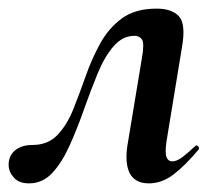

<svg xmlns="http://www.w3.org/2000/svg" viewBox="-34 -416 502 445"><path d="M33 9Q10 9 -2 -4.5Q-14 -18 -14 -34Q-14 -55 1 -67.5Q16 -80 41 -80Q77 -80 99 -103Q121 -126 135.5 -162Q150 -198 164 -238Q178 -278 197.5 -314Q217 -350 248 -373Q279 -396 329 -396Q364 -396 380.5 -378.5Q397 -361 388 -308L352 -89Q348 -61 352 -51.5Q356 -42 365 -42Q376 -42 389 -52Q402 -62 418 -77Q421 -81 425 -77Q429 -73 426 -69Q395 -32 368 -11.5Q341 9 311 9Q278 9 266 -16Q254 -41 263 -89L295 -282Q301 -316 295 -324.5Q289 -333 278 -333Q250 -333 229 -308.5Q208 -284 192 -245Q176 -206 160.5 -162Q145 -118 127.5 -79Q110 -40 87.5 -15.5Q65 9 33 9Z"/></svg>

Font: Cormorant Light
Style: Italic
Weight: 300
Italic angle: -10°
Designer: Christian Thalmann (Catharsis Fonts)
Foundry: Catharsis Fonts
Version: Version 4.000